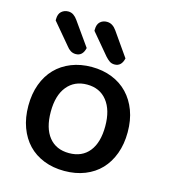

<svg xmlns="http://www.w3.org/2000/svg" viewBox="-107 -786 777 885"><g transform="rotate(15 281.0 -343.5)"><path d="M518 -234Q518 -177 501 -131Q484 -85 453.5 -53Q423 -21 379 -3.5Q335 14 281 14Q227 14 183 -3.5Q139 -21 108.5 -53Q78 -85 61 -131Q44 -177 44 -234Q44 -291 61 -337Q78 -383 109 -415Q140 -447 184 -464.5Q228 -482 281 -482Q334 -482 378 -464.5Q422 -447 453 -414.5Q484 -382 501 -336.5Q518 -291 518 -234ZM281 -398Q221 -398 186 -355Q151 -312 151 -234Q151 -156 185 -113.5Q219 -71 281 -71Q343 -71 377 -113.5Q411 -156 411 -234Q411 -311 376.5 -354.5Q342 -398 281 -398ZM64 -646V-652Q64 -677 77.5 -689Q91 -701 110 -701Q124 -701 135 -693.5Q146 -686 155 -673L235 -560Q226 -520 193 -520Q179 -520 168 -527Q157 -534 149 -545ZM249 -646V-652Q249 -677 262 -689Q275 -701 294 -701Q309 -701 320.5 -693.5Q332 -686 341 -673L420 -560Q411 -520 378 -520Q364 -520 354 -527Q344 -534 334 -545Z"/></g></svg>

Font: Baloo Chettan 2 Medium
Style: Regular
Weight: 500
Designer: Maithili Shingre, Unnati Kotecha and Ek Type
Foundry: Ek Type
Version: Version 1.640;hotconv 1.0.111;makeotfexe 2.5.65597; ttfautoh